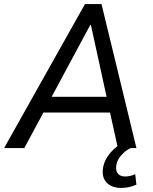

<svg xmlns="http://www.w3.org/2000/svg" viewBox="-40 -725 747 940"><path d="M-20 0 376 -705H457L628 0H537L493 -200L527 -174H141L186 -199L79 0ZM402 -603 202 -231 184 -251H508L486 -232L405 -603ZM553 195Q507 195 482.5 169.5Q458 144 464 100Q470 59 499.5 24Q529 -11 575 -34L600 0Q582 8 566.5 22Q551 36 541 52.5Q531 69 529 87Q526 113 538 126Q550 139 572 139Q584 139 596 136.5Q608 134 622 128L628 179Q612 186 593.5 190.5Q575 195 553 195Z"/></svg>

Font: Nunito Sans 10pt SemiCondensed Medium
Style: Italic
Weight: 500
Width: 4
Italic angle: -9°
Designer: Vernon Adams
Foundry: Vernon Adams
Version: Version 3.101;gftools[0.9.27]